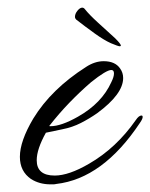

<svg xmlns="http://www.w3.org/2000/svg" viewBox="-20 -474 393 502"><path d="M112 8Q83 8 61 -6Q32 -26 32 -64Q32 -105 67 -164Q114 -241 205 -299Q228 -314 251 -314Q281 -314 294 -295Q302 -284 302 -270Q302 -228 234 -178Q214 -164 191.5 -152.5Q169 -141 143 -136L100 -127Q76 -84 76 -55Q76 -15 123 -15Q160 -15 213 -46Q284 -87 335 -160Q343 -172 350 -172Q353 -172 353 -168Q353 -163 346 -153Q249 -7 127 7Q123 8 119.5 8Q116 8 112 8ZM112 -144Q140 -144 184 -169Q246 -204 271 -259Q278 -273 278 -282Q278 -291 271 -291Q258 -291 218 -259Q189 -234 161.5 -205.5Q134 -177 109 -145Q108 -144 112 -144ZM293 -353Q289 -353 270 -361Q252 -369 227 -387Q202 -405 179 -423Q176 -426 176 -430Q176 -438 182.5 -446Q189 -454 195 -454Q199 -454 202 -450Q213 -436 236 -415Q259 -394 281 -374Q296 -359 296 -355Q296 -353 293 -353Z"/></svg>

Font: Ephesis
Style: Regular
Weight: 400
Designer: Robert E. Leuschke
Foundry: Robert E. Leuschke
Version: Version 1.010; ttfautohint (v1.8.3)